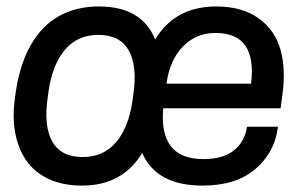

<svg xmlns="http://www.w3.org/2000/svg" viewBox="-20 -562 951 594"><path d="M848.1 -227.1H484.9Q471.2 -69.8 608.9 -69.8Q671.9 -69.8 705.1 -97.9Q738.3 -126 744.1 -169.9H839.8L838.9 -163.1Q828.1 -87.9 768.6 -37.8Q709 12.2 606.9 12.2Q463.9 12.2 419.9 -88.9Q359.4 12.2 233.9 12.2Q174.3 12.2 130.1 -8.5Q85.9 -29.3 61 -65.9Q36.1 -102.5 27.1 -150.6Q18.1 -198.7 25.9 -255.9L28.8 -277.8Q37.1 -335.9 56.2 -383.1Q75.2 -430.2 106.2 -466.3Q137.2 -502.4 182.9 -522.2Q228.5 -542 286.1 -542Q418.9 -542 460 -439.9Q521.5 -542 648.9 -542Q728.5 -542 779.1 -506.1Q829.6 -470.2 847.2 -410.2Q864.7 -350.1 854 -271ZM235.8 -76.2Q300.3 -76.2 339.4 -122.3Q378.4 -168.5 390.1 -252L393.1 -273.9Q404.8 -358.9 377.9 -406.5Q351.1 -454.1 284.2 -454.1Q219.7 -454.1 180.7 -407.7Q141.6 -361.3 129.9 -277.8L127 -255.9Q115.2 -170.9 142.1 -123.5Q168.9 -76.2 235.8 -76.2ZM647 -460Q586.4 -460 545.7 -418Q504.9 -376 495.1 -303.2H756.8Q775.9 -460 647 -460Z"/></svg>

Font: Cooper Hewitt
Style: Medium Italic
Weight: 708
Designer: Village Type and Design LLC
Foundry: Cooper Hewitt Smithsonian Design Museum
Version: 1.000